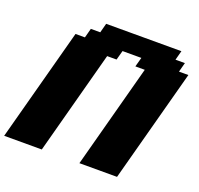

<svg xmlns="http://www.w3.org/2000/svg" viewBox="-147 -1037 1244 1199"><g transform="rotate(20 475.5 -437.5)"><path d="M500 0H750L951.2 -750H888.7L905.3 -812.5H842.8L859.4 -875H359.4L342.8 -812.5H280.3L263.7 -750H201.2L0 0H250L434.1 -687.5H496.6L513.7 -750H638.7L621.6 -687.5H684.1Z"/></g></svg>

Font: Faithful 32x
Style: BoldOblique
Weight: 400
Foundry: Faithful Resource Pack
Version: Version 1.0; January 27, 2023